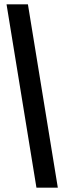

<svg xmlns="http://www.w3.org/2000/svg" viewBox="-20 -752 294 880"><path d="M245 108H147L10 -732H108Z"/></svg>

Font: Special Gothic Condensed Medium
Style: Regular
Weight: 500
Width: 3
Designer: Alistair McCready
Foundry: Monolith
Version: Version 1.000; ttfautohint (v1.8.4.7-5d5b)